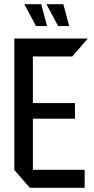

<svg xmlns="http://www.w3.org/2000/svg" viewBox="-20 -891 445 911"><path d="M121.5 0 48 -84.2V-85.2H381.7V0ZM48 -85.2V-708.3H136V-85.2ZM136 -328V-402H335.7V-328ZM136 -623.1V-708.3H395.9V-707.3L323.1 -623.1ZM256 -767.2 200.9 -870.1V-871.1H280.6L308.4 -767.2ZM150.9 -767.2 95.8 -870.1V-871.1H175.5L203.3 -767.2Z"/></svg>

Font: Foldit Thin
Style: Regular
Weight: 100
Designer: Sophia Tai
Foundry: Sophia Tai
Version: Version 1.003